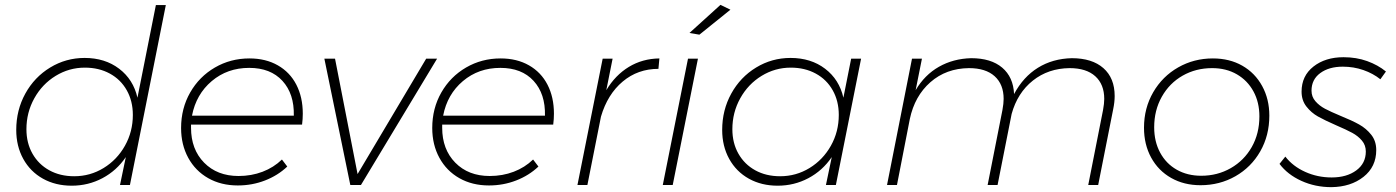

<svg xmlns="http://www.w3.org/2000/svg" viewBox="-20 -763 5760 792"><path d="M47 -227Q47 -309 84.5 -377Q122 -445 187 -484.5Q252 -524 329 -524Q413 -524 471.5 -479.5Q530 -435 547 -360L623 -742H664L516 0H475L499 -115Q461 -59 402.5 -28Q344 3 276 3Q209 3 157 -26Q105 -55 76 -107.5Q47 -160 47 -227ZM528 -289Q528 -346 503 -390.5Q478 -435 433 -459.5Q388 -484 330 -484Q265 -484 209.5 -450Q154 -416 121.5 -357.5Q89 -299 89 -230Q89 -173 114 -129Q139 -85 183.5 -60.5Q228 -36 286 -36Q352 -36 407.5 -70Q463 -104 495.5 -162Q528 -220 528 -289Z M768 -249V-236Q768 -147 822 -92Q876 -37 964 -37Q1017 -37 1063 -54.5Q1109 -72 1143 -105L1165 -76Q1126 -39 1073 -18.5Q1020 2 961 2Q892 2 839 -28Q786 -58 756.5 -112Q727 -166 727 -235Q727 -316 764.5 -381.5Q802 -447 866.5 -484.5Q931 -522 1009 -522Q1076 -522 1126 -493.5Q1176 -465 1202.5 -413.5Q1229 -362 1229 -294Q1229 -272 1226 -249ZM772 -286H1192Q1194 -376 1145 -429.5Q1096 -483 1008 -483Q918 -483 853.5 -428.5Q789 -374 772 -286Z M1783 -521 1469 0H1425L1318 -521H1362L1455 -45L1738 -521Z M1804 -249V-236Q1804 -147 1858 -92Q1912 -37 2000 -37Q2053 -37 2099 -54.5Q2145 -72 2179 -105L2201 -76Q2162 -39 2109 -18.5Q2056 2 1997 2Q1928 2 1875 -28Q1822 -58 1792.5 -112Q1763 -166 1763 -235Q1763 -316 1800.5 -381.5Q1838 -447 1902.5 -484.5Q1967 -522 2045 -522Q2112 -522 2162 -493.5Q2212 -465 2238.5 -413.5Q2265 -362 2265 -294Q2265 -272 2262 -249ZM1808 -286H2228Q2230 -376 2181 -429.5Q2132 -483 2044 -483Q1954 -483 1889.5 -428.5Q1825 -374 1808 -286Z M2700 -522 2696 -479Q2611 -479 2548.5 -426.5Q2486 -374 2459 -282L2403 0H2362L2466 -521H2507L2481 -391Q2518 -453 2574 -487Q2630 -521 2700 -522Z M2859 -521 2755 0H2714L2818 -521ZM2952 -743 2993 -723 2865 -620 2824 -627Z M2959 -227Q2959 -309 2996.5 -377Q3034 -445 3099 -484.5Q3164 -524 3241 -524Q3325 -524 3383.5 -479.5Q3442 -435 3459 -360L3491 -521H3532L3428 0H3387L3411 -115Q3373 -59 3314.5 -28Q3256 3 3188 3Q3121 3 3069 -26Q3017 -55 2988 -107.5Q2959 -160 2959 -227ZM3440 -289Q3440 -346 3415 -390.5Q3390 -435 3345 -459.5Q3300 -484 3242 -484Q3177 -484 3121.5 -450Q3066 -416 3033.5 -357.5Q3001 -299 3001 -230Q3001 -173 3026 -129Q3051 -85 3095.5 -60.5Q3140 -36 3198 -36Q3264 -36 3319.5 -70Q3375 -104 3407.5 -162Q3440 -220 3440 -289Z M4578 -367Q4578 -342 4572 -313L4510 0H4469L4530 -309Q4535 -336 4535 -355Q4535 -415 4498 -448.5Q4461 -482 4392 -482Q4304 -481 4240.5 -430.5Q4177 -380 4153 -293L4095 0H4054L4115 -309Q4120 -336 4120 -355Q4120 -415 4083 -448.5Q4046 -482 3977 -482Q3883 -481 3818 -424Q3753 -367 3733 -272L3680 0H3639L3742 -521H3783L3757 -391Q3794 -454 3853 -487.5Q3912 -521 3986 -523Q4068 -523 4114 -484Q4160 -445 4163 -375Q4201 -446 4261.5 -483.5Q4322 -521 4401 -523Q4485 -523 4531.5 -482Q4578 -441 4578 -367Z M5216 -286Q5216 -204 5178.5 -138.5Q5141 -73 5076 -36Q5011 1 4932 1Q4864 1 4811 -29Q4758 -59 4728.5 -113Q4699 -167 4699 -236Q4699 -317 4737 -382.5Q4775 -448 4840 -485Q4905 -522 4983 -522Q5052 -522 5104.5 -492Q5157 -462 5186.5 -408Q5216 -354 5216 -286ZM4741 -238Q4741 -179 4765.5 -133.5Q4790 -88 4834 -63Q4878 -38 4935 -38Q5002 -38 5057 -69.5Q5112 -101 5143.5 -156.5Q5175 -212 5175 -283Q5175 -341 5150.5 -386Q5126 -431 5082 -456.5Q5038 -482 4980 -482Q4913 -482 4858.5 -451Q4804 -420 4772.5 -364Q4741 -308 4741 -238Z M5258 -87 5282 -117Q5313 -77 5364 -54Q5415 -31 5473 -31Q5535 -31 5574.5 -60Q5614 -89 5614 -138Q5614 -164 5598 -183Q5582 -202 5558 -215Q5534 -228 5492 -246Q5444 -267 5416.5 -282.5Q5389 -298 5369 -323.5Q5349 -349 5349 -385Q5349 -450 5398 -488.5Q5447 -527 5522 -527Q5575 -527 5619.5 -511Q5664 -495 5697 -468L5674 -436Q5644 -460 5604 -474Q5564 -488 5519 -488Q5462 -488 5426 -461.5Q5390 -435 5390 -389Q5390 -364 5406 -345.5Q5422 -327 5445.5 -314.5Q5469 -302 5510 -285Q5557 -266 5586.5 -249.5Q5616 -233 5636.5 -207Q5657 -181 5657 -144Q5657 -75 5604.5 -33.5Q5552 8 5472 9Q5405 9 5348 -17Q5291 -43 5258 -87Z"/></svg>

Font: Gontserrat ExtraLight
Style: Italic
Weight: 275
Italic angle: -11.3°
Designer: Julieta Ulanovsky
Foundry: Julieta Ulanovsky
Version: Version 6.001